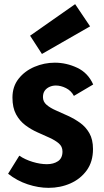

<svg xmlns="http://www.w3.org/2000/svg" viewBox="-20 -888 501 925"><path d="M214 17Q165 17 113.5 0Q62 -17 19 -51L73 -138Q101 -119 137.5 -108Q174 -97 206 -97Q238 -97 259.5 -111.5Q281 -126 281 -158Q281 -182 263.5 -197Q246 -212 218.5 -224.5Q191 -237 160.5 -250.5Q130 -264 102.5 -284.5Q75 -305 57.5 -337Q40 -369 40 -418Q40 -471 69.5 -508.5Q99 -546 146 -566Q193 -586 244 -586Q300 -586 352 -561.5Q404 -537 429 -481L336 -426Q323 -451 298 -463.5Q273 -476 249 -476Q233 -476 218.5 -469.5Q204 -463 195.5 -451Q187 -439 187 -420Q187 -398 204.5 -383Q222 -368 249.5 -356Q277 -344 307.5 -330Q338 -316 365.5 -296.5Q393 -277 410.5 -246.5Q428 -216 428 -170Q428 -109 398 -67.5Q368 -26 319.5 -4.5Q271 17 214 17ZM182 -628 125 -716 342 -868 414 -761Z"/></svg>

Font: Yaldevi ExtraLight
Style: Regular
Weight: 200
Designer: Sol Matas, Rajitha Manaperi, Kosala Senevirathne
Foundry: Mooniak
Version: Version 1.100